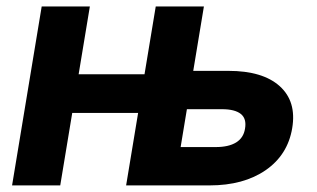

<svg xmlns="http://www.w3.org/2000/svg" viewBox="-20 -562 960 582"><path d="M477.1 0 496.6 -116.2H633.8Q672.9 -116.2 695.6 -130.1Q718.3 -144 722.7 -171.9Q728 -202.1 710 -216.6Q691.9 -231 652.8 -231H490.2L509.3 -347.2H672.4Q776.4 -347.2 827.9 -300.8Q879.4 -254.4 865.7 -173.3Q852.1 -92.3 785.2 -46.1Q718.3 0 615.2 0ZM16.6 0 106.4 -542.5H252.4L162.6 0ZM158.2 -219.7 177.2 -336.9H458.5L439.5 -219.7ZM362.3 0 452.1 -542.5H598.1L508.3 0Z"/></svg>

Font: Inter 16pt
Style: Bold Italic
Weight: 700
Italic angle: -9.3988°
Version: Version 4.001;git-66647c0bb